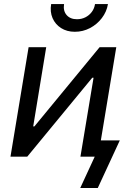

<svg xmlns="http://www.w3.org/2000/svg" viewBox="-20 -781 632 957"><path d="M469.2 0H380.9L446.3 -393.6H439.9L115.7 0H32.2L122.6 -545.9H210.4L145.5 -150.9H151.4L476.6 -545.9H559.6ZM353 -622.6Q313.5 -622.6 284.4 -641.1Q255.4 -659.7 241.9 -690.9Q228.5 -722.2 234.9 -760.7H299.3Q293.9 -727.1 312 -706.1Q330.1 -685.1 363.8 -685.1Q386.2 -685.1 405.3 -694.6Q424.3 -704.1 437.3 -721.2Q450.2 -738.3 453.6 -760.7H518.1Q511.7 -722.2 487.5 -690.7Q463.4 -659.2 428.2 -640.9Q393.1 -622.6 353 -622.6ZM379.9 156.2 452.1 0H420.4L433.6 -81.1H577.1L467.3 156.2Z"/></svg>

Font: Inter Variable
Style: Italic
Weight: 400
Italic angle: -9.39999°
Designer: Rasmus Andersson
Foundry: rsms
Version: Version 4.001;git-9221beed3